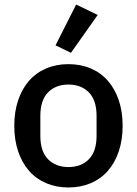

<svg xmlns="http://www.w3.org/2000/svg" viewBox="-20 -815 604 847"><path d="M282 12Q228 12 183.5 -7Q139 -26 108 -61.5Q77 -97 60 -147.5Q43 -198 43 -260Q43 -322 60 -372.5Q77 -423 108 -458.5Q139 -494 183.5 -513Q228 -532 282 -532Q336 -532 380.5 -513Q425 -494 456 -458.5Q487 -423 504 -372.5Q521 -322 521 -260Q521 -198 504 -147.5Q487 -97 456 -61.5Q425 -26 380.5 -7Q336 12 282 12ZM282 -78Q338 -78 372 -112.5Q406 -147 406 -216V-304Q406 -373 372 -407.5Q338 -442 282 -442Q226 -442 192 -407.5Q158 -373 158 -304V-216Q158 -147 192 -112.5Q226 -78 282 -78ZM293 -582 225 -615 316 -795 411 -749Z"/></svg>

Font: IBM Plex Sans Hebrew Medm
Style: Regular
Weight: 500
Designer: Mike Abbink, Paul van der Laan, Pieter van Rosmalen, Yanek Iontef
Foundry: Bold Monday
Version: Version 1.3